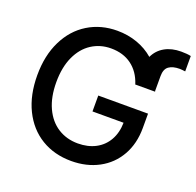

<svg xmlns="http://www.w3.org/2000/svg" viewBox="-129 -864 1029 1009"><g transform="rotate(20 386.0 -360.0)"><path d="M548.8 -485.8Q528.3 -548.8 481.4 -583.5Q434.6 -618.2 366.2 -618.2Q306.2 -618.2 258.1 -587.2Q210 -556.2 182.6 -496.3Q155.3 -436.5 155.3 -353.5Q155.3 -270 182.9 -210.4Q210.4 -150.9 259.3 -119.9Q308.1 -88.9 371.1 -88.9Q427.2 -88.9 469.7 -111.3Q512.2 -133.8 535.9 -175.5Q559.6 -217.3 560.5 -273.4H386.7V-362.3H665V-282.2Q665 -194.3 627.4 -128.2Q589.8 -62 522.7 -26.1Q455.6 9.8 370.1 9.8Q274.9 9.8 202.1 -34.4Q129.4 -78.6 89.1 -160.9Q48.8 -243.2 48.8 -353.5Q48.8 -463.9 89.4 -546.1Q129.9 -628.4 201.9 -672.6Q273.9 -716.8 365.2 -716.8Q424.8 -716.8 477.1 -698.2Q529.3 -679.7 569.3 -645Q588.4 -685.5 626.7 -707Q665 -728.5 717.8 -728.5Q752 -728.5 772.5 -723.6V-637.7Q765.1 -638.7 756.6 -639.6Q748 -640.6 741.2 -640.6Q702.6 -640.6 680.9 -625Q659.2 -609.4 659.2 -570.3V-488.8L660.2 -483.4H548.8Z"/></g></svg>

Font: Pretendard Medium
Style: Regular
Weight: 500
Designer: Base glyphs from Inter by Rasmus Andersson; Hangeul glyphs from Noto Sans CJK(Source Han Sans) by Jang Soo-young and Kan
Foundry: Kil Hyung-jin
Version: Version 1.309